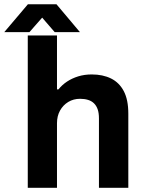

<svg xmlns="http://www.w3.org/2000/svg" viewBox="-68 -892 690 912"><path d="M63.9 0V-723.4H202.7V-467.5H209.7Q226.7 -488.7 250.3 -504.4Q274 -520.1 303.6 -529.3Q333.2 -538.4 367.7 -538.4Q420.5 -538.4 459.4 -519.2Q498.4 -500 519.9 -459.2Q541.5 -418.3 541.5 -352.2V0H402V-329.7Q402 -355.3 395.9 -372.8Q389.8 -390.2 378.3 -401.3Q366.8 -412.5 350 -417.6Q333.2 -422.7 312.3 -422.7Q281 -422.7 256.2 -407.7Q231.5 -392.7 217.1 -366.8Q202.7 -340.8 202.7 -306.9V0ZM-47.6 -739.5 64.5 -871.7H200.3L311.6 -739.5H191.7L104 -841L160.4 -840.2L71.9 -739.5Z"/></svg>

Font: Archivo SemiBold
Style: Regular
Weight: 600
Designer: Hector Gatti
Foundry: Omnibus-Type
Version: Version 2.001